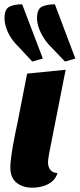

<svg xmlns="http://www.w3.org/2000/svg" viewBox="-20 -852 370 892"><path d="M282 -566 215 -636Q197 -654 183 -676Q169 -698 160.5 -722Q152 -746 152 -768Q152 -810 175 -821Q198 -832 235 -832L330 -580ZM130 -566 65 -636Q46 -654 31.5 -676Q17 -698 9 -722Q1 -746 1 -768Q1 -810 24 -821Q47 -832 83 -832L179 -580ZM131 20Q85 20 56.5 -3.5Q28 -27 28 -74Q28 -92 31.5 -119.5Q35 -147 40.5 -177.5Q46 -208 51.5 -235Q57 -262 61 -280L106 -510L285 -528L208 -138Q207 -130 205 -118Q203 -106 203 -96Q203 -78 213.5 -63.5Q224 -49 247 -48Q240 -24 222 -9Q204 6 179.5 13Q155 20 131 20Z"/></svg>

Font: Sansita Swashed Light
Style: Bold
Weight: 700
Version: Version 1.003